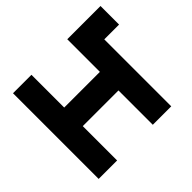

<svg xmlns="http://www.w3.org/2000/svg" viewBox="-160 -906 1111 1111"><g transform="rotate(-45 395.0 -350.5)"><path d="M67 0H218V-281H510V0H661V-700H510V-433H218V-701H67ZM661 -548H782V-700H661Z"/></g></svg>

Font: Unageo
Style: ExtraBold
Weight: 800
Designer: Richard Sepsi
Foundry: Richard Sepsi
Version: Version 2.000